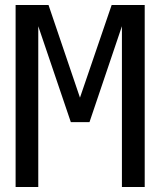

<svg xmlns="http://www.w3.org/2000/svg" viewBox="-20 -749 642 769"><path d="M42.5 0H133.3V-644L263.7 -259.8H338.4L468.3 -644V0H559.6V-729H427.2L300.3 -357.9L174.3 -729H42.5Z"/></svg>

Font: Hack
Style: Regular
Weight: 400
Monospace: yes
Designer: Christopher Simpkins
Foundry: Christopher Simpkins
Version: Version 2.010